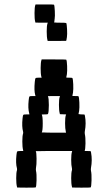

<svg xmlns="http://www.w3.org/2000/svg" viewBox="-20 -820 456 873"><path d="M168.5 -546.9 169.4 -549.8H225.1Q280.3 -549.8 281.2 -548.8Q284.2 -543.9 285.2 -520Q286.1 -496.1 284.2 -482.4Q281.7 -468.8 281.2 -467.8Q280.3 -466.8 294.4 -466.8Q307.6 -466.8 309.1 -465.3Q312 -460.4 313 -436.8Q314 -413.1 312 -399.4Q309.6 -385.3 309.1 -384.3Q308.1 -383.3 322.3 -383.3Q335.9 -383.3 336.9 -382.3Q339.8 -377.4 340.8 -353.5Q341.8 -329.6 339.8 -315.9Q337.4 -302.2 336.9 -301.3L348.6 -299.8H350.1Q363.8 -299.8 364.7 -298.8Q365.2 -298.3 366.2 -293Q372.6 -259.3 365.7 -223.1Q364.7 -216.3 365.7 -210.4Q369.1 -195.8 368.7 -167.7Q368.2 -139.6 364.7 -134.3Q363.8 -133.3 377.9 -133.3Q391.6 -133.3 392.6 -132.3Q393.1 -131.8 394 -126.5Q400.4 -92.3 393.6 -56.2Q392.6 -49.8 393.6 -43.9Q397 -28.8 396.2 0Q395.5 28.8 392.1 32.2Q391.1 33.2 349.6 33.2L308.1 32.7L307.1 28.8Q303.7 16.6 303.7 -9.8Q303.7 -36.1 307.1 -45.9Q308.1 -49.8 307.1 -54.7Q303.7 -67.9 303.7 -93.5Q303.7 -119.1 307.1 -129.4L308.1 -133.3H225.1Q215.3 -133.3 206.1 -133.3Q196.8 -133.3 188.7 -133.3Q180.7 -133.3 173.3 -133.1Q166 -132.8 160.4 -132.8Q154.8 -132.8 150.6 -132.8Q146.5 -132.8 144.5 -132.8L142.6 -132.3Q146 -127 146.2 -98.6Q146.5 -70.3 143.6 -56.2Q142.6 -49.8 143.6 -43.9Q147 -28.8 146.2 0Q145.5 28.8 142.1 32.2Q141.1 33.2 99.6 33.2L58.1 32.7L57.1 28.8Q53.7 16.6 53.7 -9.8Q53.7 -36.1 57.1 -45.9Q58.1 -49.8 57.1 -54.7Q50.8 -77.6 54.7 -114.3Q56.2 -128.9 58.1 -131.1Q60.1 -133.3 72.3 -133.3H85.9L85 -137.7Q81.5 -150.9 81.5 -176.8Q81.5 -202.6 85 -212.9Q85.9 -216.8 85 -221.2Q78.6 -244.1 82.5 -281.2Q84 -295.9 85.9 -297.9Q87.9 -299.8 100.1 -299.8H113.8L112.8 -304.7Q106.4 -327.6 110.4 -364.3Q111.8 -378.9 113.8 -381.1Q115.7 -383.3 127.9 -383.3H141.6L140.1 -387.7Q134.3 -409.2 138.2 -447.8Q139.6 -462.4 141.6 -464.6Q143.6 -466.8 155.8 -466.8H169.4L168 -471.2Q164.6 -484.4 164.8 -511Q165 -537.6 168.5 -546.9ZM251.5 -379.4 252.9 -383.3H225.1Q220.7 -383.3 216.6 -383.3Q212.4 -383.3 209 -383.1Q205.6 -382.8 202.9 -382.8Q200.2 -382.8 199.2 -382.8L197.8 -382.3Q202.1 -374.5 202.1 -342.3Q202.1 -309.1 197.8 -301.3Q196.3 -299.8 183.1 -299.8Q168.9 -299.8 169.9 -298.8Q174.3 -291 174.3 -258.8Q174.3 -225.6 169.9 -217.8H176.8Q184.1 -217.3 197 -217Q210 -216.8 225.1 -216.8H280.3L279.3 -221.2Q275.9 -234.4 275.9 -260Q275.9 -285.6 279.3 -295.9L280.8 -299.8L266.6 -300.3L252.4 -300.8L251.5 -304.7Q248 -317.4 248 -343.3Q248 -369.1 251.5 -379.4ZM140.6 -796.9 141.6 -799.8H183.6Q224.6 -799.8 225.6 -798.8Q228 -794.4 229.2 -770.3Q230.5 -746.1 228.5 -733.9Q228 -732.9 227.8 -729.5Q227.5 -726.1 227.5 -724.6Q226.6 -718.8 225.6 -717.8H229Q232.4 -717.3 238.8 -717Q245.1 -716.8 252.9 -716.8Q279.8 -716.8 281.2 -715.3Q283.7 -710.9 284.9 -686.8Q286.1 -662.6 284.2 -650.4Q283.7 -648.9 283.2 -645.5Q282.7 -642.1 282.7 -641.1Q281.7 -635.3 280.8 -634.3Q280.3 -633.8 238.3 -633.8H196.8L195.8 -637.7Q192.4 -650.4 192.4 -676.8Q192.4 -703.1 195.8 -712.9L197.3 -716.8H169.4L141.1 -717.3L140.1 -721.2Q136.7 -733.9 137 -761Q137.2 -788.1 140.6 -796.9Z"/></svg>

Font: VT323
Style: Regular
Weight: 400
Monospace: yes
Version: Version 001.002